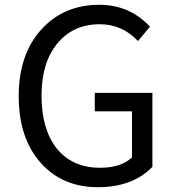

<svg xmlns="http://www.w3.org/2000/svg" viewBox="-20 -767 729 800"><path d="M151 -87Q58 -190 58 -366Q58 -541 153 -645Q246 -747 394 -747Q520 -747 605 -656L555 -596Q489 -666 396 -666Q285 -666 219 -586Q153 -506 153 -369Q153 -229 216 -149Q281 -68 397 -68Q484 -68 530 -111V-303H375V-380H615V-72Q533 13 388 13Q241 13 151 -87Z"/></svg>

Font: Noto Sans Tobesmart edit
Style: Regular
Weight: 400
Designer: Ryoko NISHIZUKA  (kana & ideographs); Paul D. Hunt (Latin, Greek & Cyrillic); Wenlong ZHANG  (bopomofo); Sandoll Communi
Foundry: Adobe Systems Incorporated
Version: Version 1.005 Oct 7, 2021